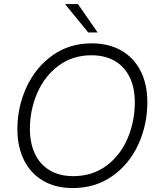

<svg xmlns="http://www.w3.org/2000/svg" viewBox="-20 -921 788 950"><path d="M66 -281.5Q66 -391.5 110.8 -489Q155.5 -586.5 239 -646.5Q322.5 -706.5 433.5 -706.5Q518 -706.5 580.2 -671Q642.5 -635.5 675.8 -569.8Q709 -504 709 -415.5Q709 -303.5 664.2 -206Q619.5 -108.5 535.5 -49.5Q451.5 9.5 339.5 9.5Q254.5 9.5 192.8 -27Q131 -63.5 98.5 -129.2Q66 -195 66 -281.5ZM342 -49.5Q436.5 -49.5 505.8 -100.5Q575 -151.5 611 -235.5Q647 -319.5 647 -415.5Q647 -486.5 621.5 -539Q596 -591.5 547.8 -619.5Q499.5 -647.5 432.5 -647.5Q338.5 -647.5 269.2 -595.5Q200 -543.5 164 -460Q128 -376.5 128 -283.5Q128 -213.5 152.5 -160.8Q177 -108 225.2 -78.8Q273.5 -49.5 342 -49.5ZM301.5 -901H365.5L463 -760.5H416.5Z"/></svg>

Font: HK Grotesk Light
Style: Italic
Weight: 300
Italic angle: -16°
Designer: Alfredo Marco Pradil
Foundry: Hanken Design Co.
Version: Version 3.001